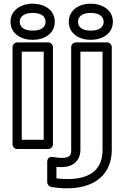

<svg xmlns="http://www.w3.org/2000/svg" viewBox="-20 -783 676 1041"><path d="M217 -25H98V-503H217ZM242 25C253 25 267 15 267 0V-528C267 -539 257 -553 242 -553H73C62 -553 48 -543 48 -528V0C48 11 58 25 73 25ZM157 -617C108 -617 87 -638 87 -665C87 -691 109 -713 157 -713C206 -713 227 -693 227 -665C227 -637 206 -617 157 -617ZM157 -567C220 -567 277 -600 277 -665C277 -730 220 -763 157 -763C95 -763 37 -728 37 -665C37 -600 95 -567 157 -567ZM314 123C376 123 416 88 416 29V-503H536V29C536 131 476 188 344 188C323 188 303 186 286 184V122C296 123 304 123 314 123ZM314 73C297 73 281 70 265 68C242 65 236 83 236 93V205C236 215 244 228 256 230C283 235 312 238 344 238C494 238 586 162 586 29V-528C586 -539 576 -553 561 -553H391C380 -553 366 -543 366 -528V29C366 61 357 73 314 73ZM472 -617C423 -617 403 -638 403 -665C403 -691 423 -713 472 -713C521 -713 542 -691 542 -665C542 -638 521 -617 472 -617ZM472 -567C534 -567 592 -600 592 -665C592 -729 535 -763 472 -763C409 -763 353 -729 353 -665C353 -600 410 -567 472 -567Z"/></svg>

Font: Asimov
Style: XWidOu
Weight: 500
Designer: Google
Version: Version 2.000980; 2014